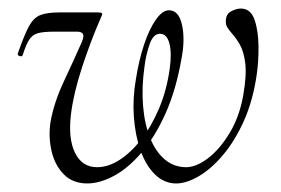

<svg xmlns="http://www.w3.org/2000/svg" viewBox="-20 -416 656 449"><path d="M184 13Q150 13 129 -8.5Q108 -30 100.5 -63Q93 -96 98 -130Q106 -176 129.5 -226Q153 -276 171 -317Q177 -331 174 -336.5Q171 -342 160 -342H108Q82 -342 69 -338.5Q56 -335 48.5 -323.5Q41 -312 33 -287Q31 -283 25.5 -285Q20 -287 22 -292Q37 -335 48 -355Q59 -375 75 -381Q91 -387 120 -387H208Q217 -387 218.5 -385Q220 -383 216 -375Q192 -320 172 -259Q152 -198 146 -149Q139 -92 155.5 -58.5Q172 -25 207 -25Q233 -25 259.5 -42Q286 -59 310 -89.5Q334 -120 352 -162.5Q370 -205 377 -256Q382 -293 376 -315Q370 -337 354 -337Q338 -337 329.5 -311.5Q321 -286 318 -261Q311 -212 314.5 -169Q318 -126 331 -93.5Q344 -61 365.5 -43Q387 -25 415 -25Q439 -25 466.5 -46Q494 -67 517 -105Q540 -143 549 -194Q557 -241 553.5 -268.5Q550 -296 541 -311.5Q532 -327 523 -337Q517 -344 512.5 -350.5Q508 -357 508 -366Q508 -383 520.5 -389.5Q533 -396 543 -396Q566 -396 575 -370.5Q584 -345 584.5 -308.5Q585 -272 580 -239Q571 -179 550 -132.5Q529 -86 501.5 -53.5Q474 -21 445 -4Q416 13 392 13Q364 13 342.5 -8Q321 -29 308.5 -64.5Q296 -100 293 -143.5Q290 -187 298 -232Q305 -276 317 -312Q329 -348 344.5 -370Q360 -392 375 -392Q398 -392 405.5 -358.5Q413 -325 405 -282Q392 -206 367 -150.5Q342 -95 310.5 -58.5Q279 -22 246 -4.5Q213 13 184 13Z"/></svg>

Font: Cormorant Infant Light
Style: Italic
Weight: 300
Italic angle: -10°
Designer: Christian Thalmann (Catharsis Fonts)
Foundry: Catharsis Fonts
Version: Version 4.001